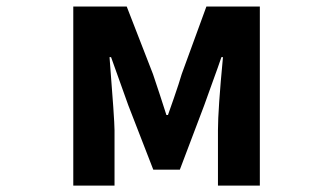

<svg xmlns="http://www.w3.org/2000/svg" viewBox="-20 -580 1040 600"><path d="M209 0V-559.6H376L458 -348.6Q464.8 -328.1 479 -285.6Q493.2 -243.2 500 -220.7H504.9Q506.8 -225.6 523.4 -273.4Q540 -321.3 547.9 -348.6L625 -559.6H792V0H661.1V-172.9Q661.1 -237.3 676.8 -401.4H671.9Q663.1 -375 644 -322.8Q625 -270.5 618.2 -251L542 -49.8H459L380.9 -251Q373 -273.4 354 -326.2Q335 -378.9 327.1 -401.4H322.3Q337.9 -204.1 337.9 -172.9V0Z"/></svg>

Font: Gen Shin Gothic Monospace Bold
Style: Bold
Weight: 700
Designer: [Source Han Sans]
Ryoko NISHIZUKA  (kana & ideographs); Paul D. Hunt (Latin, Greek & Cyrillic); Wenlong ZHANG  (bopomofo
Version: Version 1.002.20150607